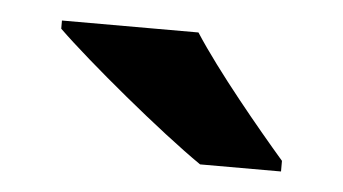

<svg xmlns="http://www.w3.org/2000/svg" viewBox="-28 -854 418 234"><g transform="rotate(5 181.0 -737.0)"><path d="M207 -817H40V-807C78 -770 172 -692 223 -657H322V-670C290 -707 236 -772 207 -817Z"/></g></svg>

Font: Noto Sans Tamil UI
Style: Bold
Weight: 700
Designer: Jelle Bosma - Monotype Design Team
Foundry: Monotype Imaging Inc.
Version: Version 2.004